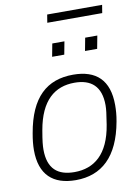

<svg xmlns="http://www.w3.org/2000/svg" viewBox="-96 -937 728 1012"><g transform="rotate(-10 268.0 -431.0)"><path d="M222 -831H516L523 -874H229ZM216 -650H281L294 -719H229ZM392 -650H457L470 -719H405ZM227 12C365 12 458 -71 491 -255C497 -287 499 -316 499 -342C499 -476 431 -538 308 -538C167 -538 77 -458 45 -271C39 -238 36 -208 36 -182C36 -50 105 12 227 12ZM227 -31C138 -31 86 -73 86 -176C86 -197 88 -221 98 -278C125 -433 202 -495 308 -495C396 -495 449 -452 449 -350C449 -328 446 -304 437 -248C412 -93 333 -31 227 -31Z"/></g></svg>

Font: Archivo Thin
Style: Italic
Weight: 100
Italic angle: -10°
Designer: Hector Gatti
Foundry: Omnibus-Type
Version: Version 2.001